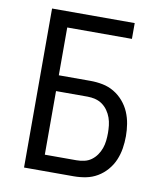

<svg xmlns="http://www.w3.org/2000/svg" viewBox="-82 -805 765 874"><g transform="rotate(10 300.0 -367.5)"><path d="M88 0V-735H470V-662H171V-441H317Q346 -441 374 -435.5Q402 -430 426.5 -415.5Q451 -401 470 -379Q489 -357 500 -331Q511 -305 515.5 -277Q520 -249 520 -221Q520 -192 515.5 -164Q511 -136 500 -110Q489 -84 470 -62Q451 -40 426.5 -25.5Q402 -11 374 -5.5Q346 0 317 0ZM317 -74Q335 -74 353 -78Q371 -82 385.5 -92.5Q400 -103 410.5 -118Q421 -133 427 -150Q433 -167 435 -185Q437 -203 437 -221Q437 -238 435 -256Q433 -274 427 -291Q421 -308 410.5 -323Q400 -338 385.5 -348.5Q371 -359 353 -363.5Q335 -368 317 -368H171V-74Z"/></g></svg>

Font: Zed Sans Extended
Style: Regular
Weight: 400
Width: 7
Designer: Belleve Invis
Foundry: Belleve Invis
Version: Version 1.0.0; ttfautohint (v1.8.4)